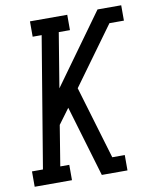

<svg xmlns="http://www.w3.org/2000/svg" viewBox="-83 -799 695 862"><g transform="rotate(-10 264.5 -367.5)"><path d="M5 0V-70H55L154 -665H113V-735H283V-665H232L191 -416L421 -735H529V-665H463L272 -402L371 -70H428V0H311L215 -323L164 -254L134 -70H175V0Z"/></g></svg>

Font: Iosevka Slab
Style: Italic
Weight: 400
Italic angle: -9°
Monospace: yes
Designer: Belleve Invis
Foundry: Belleve Invis
Version: Version 11.1.0; ttfautohint (v1.8.3)